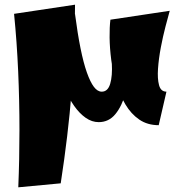

<svg xmlns="http://www.w3.org/2000/svg" viewBox="-20 -500 774 819"><path d="M58 299Q63 180 63 55Q63 -70 57.5 -195.5Q52 -321 40 -441L300 -480Q300 -386 296.5 -294Q293 -202 285.5 -109Q278 -16 266.5 81Q255 178 239 282ZM401 21Q372 21 345.5 2.5Q319 -16 296.5 -48Q274 -80 256 -121.5Q238 -163 225.5 -209.5Q213 -256 207 -303L300 -440Q311 -356 323.5 -294Q336 -232 350.5 -191Q365 -150 380.5 -129.5Q396 -109 414 -109Q440 -109 450 -142.5Q460 -176 457 -230H538Q532 -161 516 -104Q500 -47 472 -13Q444 21 401 21ZM657 34Q609 34 574 10Q539 -14 515 -54.5Q491 -95 476 -144.5Q461 -194 454.5 -244.5Q448 -295 447.5 -340Q447 -385 451 -416L704 -454Q697 -429 686 -387Q675 -345 666 -297.5Q657 -250 654 -207Q651 -164 658.5 -136.5Q666 -109 690 -109Z"/></svg>

Font: Marhey
Style: Bold
Weight: 700
Designer: Nur Syamsi & Bustanul Arifin
Foundry: Namelatype
Version: Version 1.000